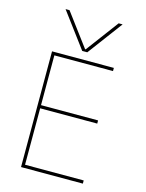

<svg xmlns="http://www.w3.org/2000/svg" viewBox="-144 -1085 887 1170"><g transform="rotate(15 300.0 -500.0)"><path d="M120 -1000H145L298 -795H302L455 -1000H480L316 -780H284ZM107 0V-730H497V-710H127V-396H487V-376H127V-20H497V0Z"/></g></svg>

Font: M PLUS Code Latin Expanded Thin
Style: Regular
Weight: 250
Width: 7
Designer: Coji Morishita
Foundry: UNDERFOREST DESIGN
Version: Version 1.002; ttfautohint (v1.8.3)